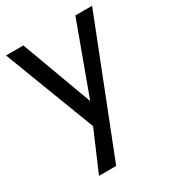

<svg xmlns="http://www.w3.org/2000/svg" viewBox="-181 -647 859 951"><g transform="rotate(-30 249.0 -171.5)"><path d="M399.4 -545.4 251 -141.6 102.1 -545.4H2.9L201.2 -26.4L103.5 201.2H201.7L495.1 -545.4Z"/></g></svg>

Font: SG Kara SemiBold
Style: Regular
Weight: 400
Designer: Damoon Khanjanzadeh
Version: Version 1.000